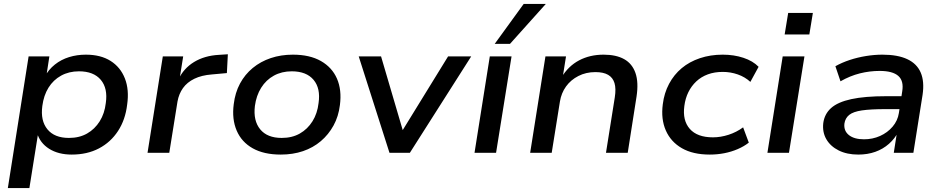

<svg xmlns="http://www.w3.org/2000/svg" viewBox="-20 -780 4805 980"><path d="M20 180 126 -492H232L216 -388H208Q228 -425 260 -450.5Q292 -476 332.5 -488.5Q373 -501 418 -501Q494 -501 544.5 -469Q595 -437 617.5 -379.5Q640 -322 629 -246Q620 -169 582.5 -111.5Q545 -54 485 -22.5Q425 9 346 9Q278 9 231 -20.5Q184 -50 169 -102H175L130 180ZM332 -76Q385 -76 424.5 -98.5Q464 -121 489 -161Q514 -201 520 -254Q531 -329 494.5 -372.5Q458 -416 383 -416Q332 -416 292 -394Q252 -372 227.5 -332.5Q203 -293 196 -239Q186 -164 222 -120Q258 -76 332 -76Z M733 0 811 -492H915L896 -373H890Q917 -431 970.5 -463.5Q1024 -496 1097 -500L1143 -503L1138 -407L1061 -400Q1009 -396 972 -378Q935 -360 914 -330.5Q893 -301 886 -262L844 0Z M1413 9Q1327 9 1270 -23Q1213 -55 1188 -113.5Q1163 -172 1173 -248Q1180 -307 1205 -353.5Q1230 -400 1270 -433Q1310 -466 1362 -483.5Q1414 -501 1475 -501Q1561 -501 1618 -468.5Q1675 -436 1700 -378.5Q1725 -321 1715 -244Q1708 -186 1682.5 -139.5Q1657 -93 1617.5 -59.5Q1578 -26 1526.5 -8.5Q1475 9 1413 9ZM1418 -76Q1471 -76 1510.5 -98.5Q1550 -121 1575 -161Q1600 -201 1606 -254Q1617 -329 1580.5 -372.5Q1544 -416 1469 -416Q1418 -416 1378 -394Q1338 -372 1313 -332Q1288 -292 1281 -239Q1272 -164 1308 -120Q1344 -76 1418 -76Z M1968 0 1811 -492H1925L2042 -94H2022L2267 -492H2385L2072 0Z M2402 0 2480 -492H2591L2512 0ZM2505 -556 2653 -760H2766L2583 -556Z M2686 0 2764 -492H2869L2852 -385H2846Q2881 -443 2936 -472Q2991 -501 3061 -501Q3125 -501 3166 -478Q3207 -455 3223.5 -407.5Q3240 -360 3229 -287L3184 0H3073L3118 -283Q3125 -328 3116.5 -356Q3108 -384 3084 -398Q3060 -412 3019 -412Q2971 -412 2932 -392Q2893 -372 2869 -338.5Q2845 -305 2838 -262L2796 0Z M3603 9Q3517 9 3460.5 -23.5Q3404 -56 3378.5 -114Q3353 -172 3363 -248Q3370 -305 3395 -352Q3420 -399 3459.5 -432Q3499 -465 3552.5 -483Q3606 -501 3669 -501Q3726 -501 3774.5 -485Q3823 -469 3852 -439L3810 -362Q3783 -387 3746 -400Q3709 -413 3669 -413Q3627 -413 3593 -400.5Q3559 -388 3534 -364.5Q3509 -341 3493.5 -309.5Q3478 -278 3473 -239Q3463 -165 3501 -122Q3539 -79 3619 -79Q3658 -79 3698.5 -92Q3739 -105 3773 -130L3802 -52Q3778 -33 3745.5 -19Q3713 -5 3677 2Q3641 9 3603 9Z M3985 -604 4003 -714H4129L4111 -604ZM3897 0 3975 -492H4086L4007 0Z M4361 9Q4303 9 4261 -12Q4219 -33 4198 -69Q4177 -105 4182 -151Q4188 -198 4222 -228.5Q4256 -259 4325 -274Q4394 -289 4504 -289H4597L4587 -223H4500Q4424 -223 4379.5 -216.5Q4335 -210 4314.5 -193.5Q4294 -177 4290 -149Q4286 -112 4313 -90.5Q4340 -69 4390 -69Q4434 -69 4472 -86Q4510 -103 4536 -133.5Q4562 -164 4568 -203L4585 -313Q4594 -367 4565 -392.5Q4536 -418 4470 -418Q4419 -418 4369 -405.5Q4319 -393 4270 -365L4244 -442Q4278 -461 4317.5 -474Q4357 -487 4400 -494Q4443 -501 4484 -501Q4562 -501 4611 -478Q4660 -455 4679.5 -409.5Q4699 -364 4689 -296L4642 0H4542L4559 -109H4566Q4548 -73 4517.5 -46Q4487 -19 4447.5 -5Q4408 9 4361 9Z"/></svg>

Font: Nunito Sans 10pt SemiExpanded SemiBold
Style: Italic
Weight: 600
Width: 6
Italic angle: -9°
Designer: Vernon Adams
Foundry: Vernon Adams
Version: Version 3.101;gftools[0.9.27]